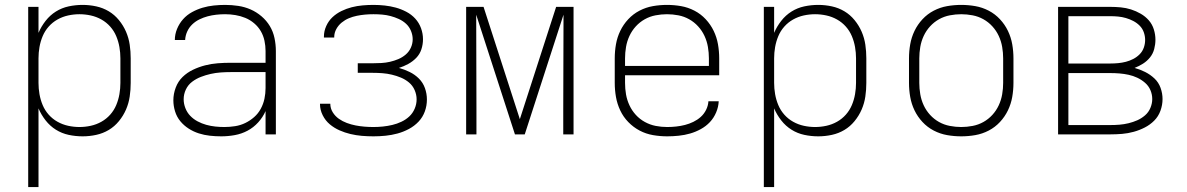

<svg xmlns="http://www.w3.org/2000/svg" viewBox="-20 -548 4840 783"><path d="M95 215V-520H137V-414Q148 -440 166 -463Q184 -486 208 -501Q232 -516 260 -522Q288 -528 317 -528Q345 -528 372.5 -522Q400 -516 423.5 -502Q447 -488 465 -466Q483 -444 494 -418.5Q505 -393 509 -365.5Q513 -338 513 -310V-210Q513 -182 509 -154.5Q505 -127 494 -101.5Q483 -76 465 -54Q447 -32 423.5 -18Q400 -4 372.5 2Q345 8 317 8Q288 8 260 2Q232 -4 208 -19Q184 -34 166 -57Q148 -80 137 -106V215ZM304 -30Q327 -30 350 -35Q373 -40 393.5 -51.5Q414 -63 429.5 -80.5Q445 -98 454 -119.5Q463 -141 467 -164Q471 -187 471 -210V-310Q471 -333 467 -356Q463 -379 454 -400.5Q445 -422 429.5 -439.5Q414 -457 393.5 -468.5Q373 -480 350 -485Q327 -490 304 -490Q281 -490 258 -485Q235 -480 214.5 -468.5Q194 -457 178.5 -439.5Q163 -422 154 -400.5Q145 -379 141 -356Q137 -333 137 -310V-210Q137 -187 141 -164Q145 -141 154 -119.5Q163 -98 178.5 -80.5Q194 -63 214.5 -51.5Q235 -40 258 -35Q281 -30 304 -30Z M882 8Q859 8 836 5.5Q813 3 791 -4Q769 -11 749.5 -23.5Q730 -36 715.5 -53.5Q701 -71 694 -93.5Q687 -116 687 -139Q687 -165 696.5 -190.5Q706 -216 724.5 -234Q743 -252 767 -263.5Q791 -275 816.5 -281.5Q842 -288 868 -290Q894 -292 920 -292H1063V-340Q1063 -361 1058.5 -382Q1054 -403 1043.5 -421Q1033 -439 1016.5 -453Q1000 -467 980.5 -475Q961 -483 940 -486.5Q919 -490 898 -490Q880 -490 862 -488Q844 -486 827 -481.5Q810 -477 793.5 -469Q777 -461 764 -448.5Q751 -436 743.5 -419.5Q736 -403 735 -385H693Q693 -408 702 -430Q711 -452 726.5 -469.5Q742 -487 763 -498.5Q784 -510 806 -516.5Q828 -523 851.5 -525.5Q875 -528 898 -528Q925 -528 951.5 -524Q978 -520 1002 -509.5Q1026 -499 1046.5 -481.5Q1067 -464 1080.5 -441.5Q1094 -419 1099.5 -392.5Q1105 -366 1105 -340V0H1063V-95Q1052 -70 1033 -49Q1014 -28 989.5 -15Q965 -2 937.5 3Q910 8 882 8ZM895 -30Q917 -30 939 -33.5Q961 -37 980.5 -46.5Q1000 -56 1016.5 -70.5Q1033 -85 1043.5 -104.5Q1054 -124 1058.5 -145.5Q1063 -167 1063 -189V-254H921Q900 -254 879.5 -252.5Q859 -251 839 -246.5Q819 -242 799.5 -234.5Q780 -227 763.5 -214.5Q747 -202 738 -183Q729 -164 729 -143Q729 -125 736 -107Q743 -89 756 -75.5Q769 -62 786 -53Q803 -44 821 -39Q839 -34 857.5 -32Q876 -30 895 -30Z M1503 8Q1479 8 1455.5 6Q1432 4 1409 -1.5Q1386 -7 1364.5 -16.5Q1343 -26 1325 -41Q1307 -56 1296 -78Q1285 -100 1285 -123V-125H1327Q1327 -106 1337 -90Q1347 -74 1362 -63.5Q1377 -53 1394.5 -46.5Q1412 -40 1430 -36.5Q1448 -33 1466.5 -31.5Q1485 -30 1503 -30Q1522 -30 1541.5 -32Q1561 -34 1580 -38.5Q1599 -43 1617 -51.5Q1635 -60 1649 -73Q1663 -86 1671 -104.5Q1679 -123 1679 -143Q1679 -162 1671 -180.5Q1663 -199 1648 -211.5Q1633 -224 1615 -231.5Q1597 -239 1578 -243.5Q1559 -248 1539.5 -249.5Q1520 -251 1500 -251H1439V-290H1500Q1518 -290 1535.5 -291Q1553 -292 1570.5 -296Q1588 -300 1604.5 -307Q1621 -314 1634.5 -325.5Q1648 -337 1655.5 -353.5Q1663 -370 1663 -388Q1663 -405 1656 -422Q1649 -439 1636 -451Q1623 -463 1606.5 -470.5Q1590 -478 1573 -482.5Q1556 -487 1538.5 -488.5Q1521 -490 1503 -490Q1486 -490 1469 -488.5Q1452 -487 1435 -483.5Q1418 -480 1402.5 -473.5Q1387 -467 1373.5 -456Q1360 -445 1351.5 -429.5Q1343 -414 1343 -397V-395H1301V-399Q1301 -421 1310.5 -442Q1320 -463 1336 -478Q1352 -493 1372.5 -503Q1393 -513 1414.5 -518.5Q1436 -524 1458.5 -526Q1481 -528 1503 -528Q1526 -528 1549 -525.5Q1572 -523 1594 -517Q1616 -511 1637 -500Q1658 -489 1673.5 -472Q1689 -455 1697 -433Q1705 -411 1705 -388Q1705 -367 1698.5 -347Q1692 -327 1677.5 -312Q1663 -297 1644.5 -287Q1626 -277 1607 -271Q1629 -265 1650.5 -254.5Q1672 -244 1688.5 -227.5Q1705 -211 1713 -188.5Q1721 -166 1721 -142Q1721 -117 1712.5 -93.5Q1704 -70 1687 -52Q1670 -34 1647.5 -22Q1625 -10 1601 -3.5Q1577 3 1552.5 5.5Q1528 8 1503 8Z M1881 0V-520H1952L2100 -62L2248 -520H2319V0H2277V-104Q2277 -189 2277.5 -274Q2278 -359 2278 -444V-488L2120 0H2080L1922 -488Q1922 -392 1922.5 -296Q1923 -200 1923 -104V0Z M2701 8Q2672 8 2643 3Q2614 -2 2588.5 -15.5Q2563 -29 2542.5 -50Q2522 -71 2509.5 -97.5Q2497 -124 2492 -152.5Q2487 -181 2487 -210V-310Q2487 -339 2492 -367.5Q2497 -396 2509.5 -422Q2522 -448 2542 -469.5Q2562 -491 2588 -504.5Q2614 -518 2642.5 -523Q2671 -528 2700 -528Q2729 -528 2757.5 -523Q2786 -518 2812 -504.5Q2838 -491 2858 -469.5Q2878 -448 2890.5 -422Q2903 -396 2908 -367.5Q2913 -339 2913 -310V-241H2529V-210Q2529 -186 2533 -163Q2537 -140 2547 -118.5Q2557 -97 2573 -79.5Q2589 -62 2610 -50.5Q2631 -39 2654 -34.5Q2677 -30 2701 -30Q2719 -30 2737.5 -32Q2756 -34 2773.5 -38.5Q2791 -43 2807.5 -51Q2824 -59 2837.5 -71Q2851 -83 2859.5 -100Q2868 -117 2869 -135H2911Q2910 -112 2900.5 -89.5Q2891 -67 2875 -50Q2859 -33 2838 -21.5Q2817 -10 2794.5 -3.5Q2772 3 2748 5.5Q2724 8 2701 8ZM2871 -279V-310Q2871 -333 2867 -356.5Q2863 -380 2853 -401.5Q2843 -423 2827 -440.5Q2811 -458 2790.5 -469.5Q2770 -481 2746.5 -485.5Q2723 -490 2700 -490Q2677 -490 2653.5 -485.5Q2630 -481 2609.5 -469.5Q2589 -458 2573 -440.5Q2557 -423 2547 -401.5Q2537 -380 2533 -356.5Q2529 -333 2529 -310V-279Z M3095 215V-520H3137V-414Q3148 -440 3166 -463Q3184 -486 3208 -501Q3232 -516 3260 -522Q3288 -528 3317 -528Q3345 -528 3372.5 -522Q3400 -516 3423.5 -502Q3447 -488 3465 -466Q3483 -444 3494 -418.5Q3505 -393 3509 -365.5Q3513 -338 3513 -310V-210Q3513 -182 3509 -154.5Q3505 -127 3494 -101.5Q3483 -76 3465 -54Q3447 -32 3423.5 -18Q3400 -4 3372.5 2Q3345 8 3317 8Q3288 8 3260 2Q3232 -4 3208 -19Q3184 -34 3166 -57Q3148 -80 3137 -106V215ZM3304 -30Q3327 -30 3350 -35Q3373 -40 3393.5 -51.5Q3414 -63 3429.5 -80.5Q3445 -98 3454 -119.5Q3463 -141 3467 -164Q3471 -187 3471 -210V-310Q3471 -333 3467 -356Q3463 -379 3454 -400.5Q3445 -422 3429.5 -439.5Q3414 -457 3393.5 -468.5Q3373 -480 3350 -485Q3327 -490 3304 -490Q3281 -490 3258 -485Q3235 -480 3214.5 -468.5Q3194 -457 3178.5 -439.5Q3163 -422 3154 -400.5Q3145 -379 3141 -356Q3137 -333 3137 -310V-210Q3137 -187 3141 -164Q3145 -141 3154 -119.5Q3163 -98 3178.5 -80.5Q3194 -63 3214.5 -51.5Q3235 -40 3258 -35Q3281 -30 3304 -30Z M3900 8Q3871 8 3842.5 3Q3814 -2 3788 -15.5Q3762 -29 3742 -50.5Q3722 -72 3709.5 -98Q3697 -124 3692 -152.5Q3687 -181 3687 -210V-310Q3687 -339 3692 -367.5Q3697 -396 3709.5 -422Q3722 -448 3742 -469.5Q3762 -491 3788 -504.5Q3814 -518 3842.5 -523Q3871 -528 3900 -528Q3929 -528 3957.5 -523Q3986 -518 4012 -504.5Q4038 -491 4058 -469.5Q4078 -448 4090.5 -422Q4103 -396 4108 -367.5Q4113 -339 4113 -310V-210Q4113 -181 4108 -152.5Q4103 -124 4090.5 -98Q4078 -72 4058 -50.5Q4038 -29 4012 -15.5Q3986 -2 3957.5 3Q3929 8 3900 8ZM3900 -30Q3923 -30 3946.5 -34.5Q3970 -39 3990.5 -50.5Q4011 -62 4027 -79.5Q4043 -97 4053 -118.5Q4063 -140 4067 -163.5Q4071 -187 4071 -210V-310Q4071 -333 4067 -356.5Q4063 -380 4053 -401.5Q4043 -423 4027 -440.5Q4011 -458 3990.5 -469.5Q3970 -481 3946.5 -485.5Q3923 -490 3900 -490Q3877 -490 3853.5 -485.5Q3830 -481 3809.5 -469.5Q3789 -458 3773 -440.5Q3757 -423 3747 -401.5Q3737 -380 3733 -356.5Q3729 -333 3729 -310V-210Q3729 -187 3733 -163.5Q3737 -140 3747 -118.5Q3757 -97 3773 -79.5Q3789 -62 3809.5 -50.5Q3830 -39 3853.5 -34.5Q3877 -30 3900 -30Z M4295 0V-520H4508Q4529 -520 4550.5 -518Q4572 -516 4592.5 -509.5Q4613 -503 4632 -492Q4651 -481 4665 -465Q4679 -449 4685.5 -428Q4692 -407 4692 -386Q4692 -367 4687 -348Q4682 -329 4670 -314Q4658 -299 4641.5 -288.5Q4625 -278 4607 -271Q4629 -265 4650 -254.5Q4671 -244 4688 -228Q4705 -212 4713 -189.5Q4721 -167 4721 -144Q4721 -120 4712.5 -96.5Q4704 -73 4687 -56Q4670 -39 4648.5 -28Q4627 -17 4603.5 -10.5Q4580 -4 4556 -2Q4532 0 4508 0ZM4337 -289H4508Q4524 -289 4540 -290.5Q4556 -292 4571.5 -296Q4587 -300 4601.5 -307.5Q4616 -315 4627.5 -326.5Q4639 -338 4644.5 -353.5Q4650 -369 4650 -385Q4650 -401 4644.5 -416.5Q4639 -432 4627.5 -443.5Q4616 -455 4601.5 -462.5Q4587 -470 4571.5 -474.5Q4556 -479 4540 -480.5Q4524 -482 4508 -482H4337ZM4337 -38H4508Q4527 -38 4545.5 -39.5Q4564 -41 4582.5 -45.5Q4601 -50 4618 -57.5Q4635 -65 4649.5 -77.5Q4664 -90 4671.5 -108Q4679 -126 4679 -144Q4679 -163 4671.5 -180.5Q4664 -198 4649.5 -210.5Q4635 -223 4618 -231Q4601 -239 4582.5 -243Q4564 -247 4545.5 -248.5Q4527 -250 4508 -250H4337Z"/></svg>

Font: Iosevka Extralight Extended
Style: Regular
Weight: 200
Width: 7
Monospace: yes
Designer: Belleve Invis
Foundry: Belleve Invis
Version: Version 32.5.0; ttfautohint (v1.8.4)